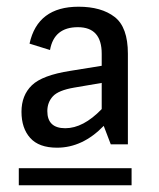

<svg xmlns="http://www.w3.org/2000/svg" viewBox="-20 -780 473 572"><path d="M214 -760Q282 -760 321.5 -729.5Q361 -699 361 -620V-350H310L289 -405Q226 -340 150 -340Q96 -340 70 -369Q44 -398 44 -447Q44 -496 75 -526Q106 -556 190 -569L283 -584V-620Q283 -699 212 -699Q141 -699 129 -631L68 -650Q92 -760 214 -760ZM121 -449Q121 -398 174.5 -398Q228 -398 283 -455V-533L201 -519Q154 -511 137.5 -493Q121 -475 121 -449ZM36 -228V-279H372V-228Z"/></svg>

Font: Sintony
Style: Regular
Weight: 400
Version: Version 001.001